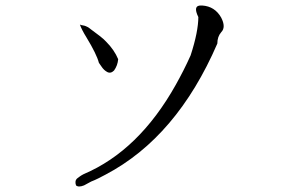

<svg xmlns="http://www.w3.org/2000/svg" viewBox="-20 -665 1040 697"><path d="M285 8Q265 16 256 8Q250 -9 261 -18Q265 -21 270.5 -25Q276 -29 284 -33Q484 -118 618 -357Q632 -382 645.5 -408.5Q659 -435 672 -464Q686 -507 693 -542Q700 -577 700 -603Q679 -646 710 -645H714Q760 -642 783 -601Q801 -566 783 -548Q769 -532 769 -507Q622 -167 363 -31Q350 -24 337 -17.5Q324 -11 311 -6Q311 -6 304.5 -2.5Q298 1 285 8ZM394 -409Q382 -397 369.5 -403.5Q357 -410 348 -424L339 -437Q331 -468 294 -529Q276 -558 270 -576Q273 -574 280 -573Q287 -572 291.5 -570Q296 -568 300 -566Q326 -547 342 -534.5Q358 -522 365 -514Q395 -484 409 -450Q407 -427 394 -409Z"/></svg>

Font: New Tegomin
Style: Regular
Weight: 400
Designer: Kyosuke Nagai
Version: Version 1.000